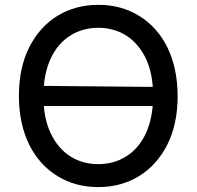

<svg xmlns="http://www.w3.org/2000/svg" viewBox="-20 -757 806 787"><path d="M136.4 -405.2 129.3 -322.4H629.3V-400.6ZM708.1 -363.3C708.1 -518.1 648.1 -632.1 550.1 -692.1C501.1 -722.3 445.3 -737.2 382.8 -737.2C257.8 -737.2 156.2 -675.1 99.8 -563.2C71.7 -507.5 57.5 -440.7 57.5 -363.6C57.5 -209.2 117.5 -95.2 215.6 -35.2C264.6 -5 320.3 9.9 382.8 9.9C507.8 9.9 609.4 -52.2 665.8 -164.1C693.9 -219.8 708.1 -286.2 708.1 -363.3ZM607.6 -363.6C607.6 -242.9 565.3 -158.7 497.5 -116.1C463.8 -94.8 425.4 -84.2 382.8 -84.2C297.6 -84.2 227.3 -127.1 187.9 -210.6C168 -252.1 158 -303.3 158 -363.6C158 -484.4 200.3 -568.5 268.1 -611.2C301.8 -632.5 340.2 -643.1 382.8 -643.1C468 -643.1 538.4 -600.1 578.1 -516.7C597.7 -475.1 607.6 -424 607.6 -363.6Z"/></svg>

Font: Inter 465
Style: Regular
Weight: 400
Designer: Rasmus Andersson
Foundry: rsms
Version: Version 3.019;Glyphs 3.1.2 (3151)